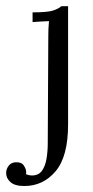

<svg xmlns="http://www.w3.org/2000/svg" viewBox="-86 -403 302 626"><path d="M-6.6 203.5Q-37.8 203.5 -51.9 190.7Q-66 177.9 -66 161.3Q-66 147.8 -57.4 137Q-48.8 126.1 -33.7 126.1Q-15.4 125.4 -8.1 137Q-0.7 148.5 -0.7 157.7Q-0.7 159.1 -0.7 161Q-0.7 162.8 -1.5 164.6Q8.4 169.1 18 169.1Q40 169.1 51 153.5Q62 137.9 65.8 113.7Q69.7 89.5 69.7 64.5L71.5 -285.3Q71.5 -297 71.9 -308Q72.2 -319 73.7 -334.1Q60.1 -333.7 46.9 -332.8Q33.7 -331.9 20.2 -331.1V-362.7Q70 -362.7 88 -368.9Q106 -375.1 114 -382.8H136V2.2Q136 107.4 95.2 155.5Q54.3 203.5 -6.6 203.5Z"/></svg>

Font: Parastoo
Style: Regular
Weight: 400
Foundry: Saber Rastikerdar (saber.rastikerdar@gmail.com)
Version: Version 3.000